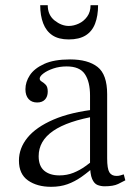

<svg xmlns="http://www.w3.org/2000/svg" viewBox="-20 -708 517 740"><path d="M383 10Q369 10 356 5Q343 0 335 -18.5Q327 -37 327 -77V-340Q327 -393 307 -422.5Q287 -452 237 -452Q209 -452 185.5 -444Q162 -436 147.5 -425Q133 -414 133 -405Q133 -398 141 -393.5Q149 -389 156.5 -381Q164 -373 164 -355Q164 -336 153.5 -324.5Q143 -313 123 -313Q102 -313 90 -326.5Q78 -340 78 -364Q78 -392 95 -418Q112 -444 150 -461.5Q188 -479 250 -479Q319 -479 356 -450Q393 -421 393 -345V-98Q393 -58 401.5 -44Q410 -30 429 -30Q438 -30 444 -32Q450 -34 457 -36L463 -13Q454 -8 435.5 1Q417 10 383 10ZM177 12Q123 12 88 -12.5Q53 -37 53 -89Q53 -137 86 -177.5Q119 -218 186 -247Q253 -276 354 -287V-261Q241 -242 185 -203.5Q129 -165 129 -106Q129 -68 150.5 -50Q172 -32 209 -32Q238 -32 263 -42Q288 -52 310 -68Q332 -84 353 -101V-74Q322 -46 295 -27Q268 -8 240 2Q212 12 177 12ZM245 -556Q206 -556 182 -572Q158 -588 146.5 -618Q135 -648 135 -688H164Q164 -650 190.5 -629Q217 -608 245 -608Q264 -608 283.5 -617Q303 -626 316 -644Q329 -662 329 -688H358Q358 -647 346.5 -617Q335 -587 310 -571.5Q285 -556 245 -556Z"/></svg>

Font: Frank Ruhl Libre Light
Style: Regular
Weight: 300
Designer: Yanek Iontef
Foundry: Fontef
Version: Version 6.003;gftools[0.9.30]